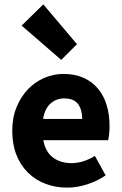

<svg xmlns="http://www.w3.org/2000/svg" viewBox="-20 -846 558 878"><path d="M287 12Q234 12 188 -5.5Q142 -23 108 -56.5Q74 -90 55 -138Q36 -186 36 -248Q36 -308 56 -356.5Q76 -405 108.5 -438.5Q141 -472 183 -490Q225 -508 270 -508Q323 -508 362.5 -490Q402 -472 428.5 -440Q455 -408 468 -364.5Q481 -321 481 -270Q481 -250 479 -232Q477 -214 475 -205H178Q188 -151 222.5 -125.5Q257 -100 307 -100Q360 -100 414 -133L463 -44Q425 -18 378.5 -3Q332 12 287 12ZM177 -302H356Q356 -344 337 -370Q318 -396 273 -396Q238 -396 211.5 -373Q185 -350 177 -302ZM260 -572 79 -729 178 -826 332 -644Z"/></svg>

Font: hySource Sans Pro
Style: Bold
Weight: 700
Designer: Paul D. Hunt
Foundry: Adobe Systems Incorporated
Version: Version 2.021;PS 2.000;hotconv 1.0.86;makeotf.lib2.5.63406